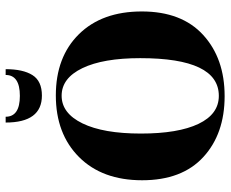

<svg xmlns="http://www.w3.org/2000/svg" viewBox="-86 -698 795 662"><g transform="rotate(-90 311.0 -367.5)"><path d="M239 -745Q239 -696 311 -696Q383 -696 383 -745H403Q403 -685 382.5 -652.5Q362 -620 312 -620Q219 -620 219 -745ZM311 -10Q441 -10 441 -281Q441 -409 406.5 -480.5Q372 -552 311.5 -552Q251 -552 216 -480Q181 -408 181 -279Q181 -150 214.5 -80Q248 -10 311 -10ZM602 -275.5Q602 -138 521 -64Q440 10 310 10Q180 10 100 -63.5Q20 -137 20 -274.5Q20 -412 100 -492Q180 -572 312.5 -572Q445 -572 523.5 -492.5Q602 -413 602 -275.5Z"/></g></svg>

Font: Rozha One
Style: Regular
Weight: 400
Designer: Tim Donaldson, Indian Type Foundry
Foundry: Indian Type Foundry
Version: Version 1.300;PS 1.0;hotconv 1.0.78;makeotf.lib2.5.61930; tt